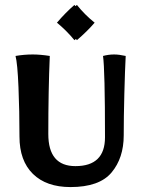

<svg xmlns="http://www.w3.org/2000/svg" viewBox="-20 -754 573 779"><path d="M59 -200Q59 -303 55 -400Q51 -497 43 -527Q78 -533 113 -533Q143 -533 182 -527Q176 -387 176 -210Q176 -80 286 -80Q406 -80 406 -197Q406 -470 398 -527Q421 -533 443 -533Q463 -533 490 -527Q487 -470 484.5 -374Q482 -278 482 -205Q482 -113 432.5 -54Q383 5 266 5Q168 5 113.5 -48.5Q59 -102 59 -200ZM364 -662Q334 -627 292 -591L288 -596L282 -591Q250 -630 211 -662Q247 -704 282 -734L286 -729L292 -734Q324 -694 364 -662Z"/></svg>

Font: Mirza SemiBold
Style: Regular
Weight: 600
Designer: Arabic design by Kourosh Beigpour, Latin design by Eduardo Tunni, engineering by Lasse Fister
Version: Version 1.0010g